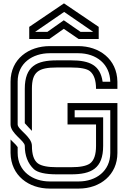

<svg xmlns="http://www.w3.org/2000/svg" viewBox="-20 -1103 748 1123"><path d="M41.7 -625V-375C41.7 -321.8 125 -279.8 125 -250C125 -192.7 142.7 -146.9 178.1 -113.5C200 -93.8 244.8 -83.3 312.5 -83.3H395.8C513.5 -83.3 583.3 -116.7 583.3 -250V-416.7H416.7V-458.3H625V-208.3C625 -102.2 541 -41.7 440.6 -41.7H270.8C172.2 -41.7 83.3 -100 83.3 -209.4V-242.7C83.3 -243.8 83.3 -243.8 82.3 -243.8C73.3 -258.7 48.9 -277.8 41.7 -287.5V-208.3C43.8 -75.3 148.6 0 270.8 0H440.6C565.7 0 666.7 -79.9 666.7 -208.3V-500H375V-375H541.7V-250C541.7 -199 530.2 -164.6 506.3 -146.9C485.4 -132.3 449 -125 395.8 -125H312.5C259.4 -125 222.9 -132.3 202.1 -146.9C178.1 -164.6 166.7 -199 166.7 -250C166.7 -303.2 83.3 -345.2 83.3 -375V-626C83.3 -734.2 171 -791.7 270.8 -791.7H437.5C544.7 -791.7 623 -727.2 625 -625H580.2C566.5 -720.8 505.9 -750 395.8 -750H312.5C194.9 -750 125 -716.7 125 -583.3V-382.3C133.5 -372.1 162.6 -341.6 166.7 -337.5V-584.4C166.7 -682.1 203.8 -708.3 312.5 -708.3H395.8C451 -708.3 488.5 -701 506.3 -686.5C530.2 -666.7 541.7 -632.3 541.7 -583.3H666.7V-625C664.6 -758.1 559.8 -833.3 437.5 -833.3H270.8C148.6 -833.3 41.7 -758.6 41.7 -625ZM353.1 -984.4 257.3 -916.7H185.4L355.2 -1033.3L525 -916.7H451ZM353.1 -934.4 439.6 -875H557.3V-945.8L354.2 -1083.3L151 -945.8V-875H268.8Z"/></svg>

Font: Sportrop
Style: Regular
Weight: 500
Version: Version 0.9